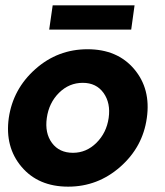

<svg xmlns="http://www.w3.org/2000/svg" viewBox="-20 -696 623 726"><path d="M179.2 -675.8H488.8L476.1 -584H166ZM237.8 9.8Q125 9.8 61.5 -65.2Q-2 -140.1 13.2 -250Q29.3 -359.9 113.8 -434.8Q198.2 -509.8 311 -509.8Q423.8 -509.8 487.3 -434.8Q550.8 -359.9 535.2 -250Q520 -140.1 434.8 -65.2Q349.6 9.8 237.8 9.8ZM255.9 -118.2Q306.6 -118.2 344.7 -156Q382.8 -193.8 390.9 -250Q398.9 -306.2 371.6 -344.5Q344.2 -382.8 293 -382.8Q241.2 -382.8 203.1 -345Q165 -307.1 157 -250Q148.9 -192.9 176.5 -155.5Q204.1 -118.2 255.9 -118.2Z"/></svg>

Font: Oakes Grotesk
Style: Bold Italic
Weight: 700
Designer: Samuel Oakes
Foundry: Samuel Oakes
Version: Version 1.0 | wf-rip DC20170320